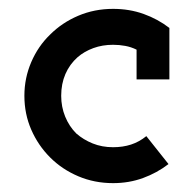

<svg xmlns="http://www.w3.org/2000/svg" viewBox="-20 -404 437 433"><path d="M360 -34Q334 -14 302.5 -2.5Q271 9 235 9Q193 9 156.5 -6.5Q120 -22 93 -49Q66 -76 50.5 -111.5Q35 -147 35 -188Q35 -228 50.5 -264Q66 -300 93 -326Q120 -353 156.5 -368.5Q193 -384 235 -384Q272 -384 304 -372.5Q336 -361 362 -341V-225H288V-292Q276 -298 262.5 -300.5Q249 -303 235 -303Q211 -303 190.5 -295.5Q170 -288 155 -275Q137 -259 127.5 -237Q118 -215 118 -188Q118 -163 127 -141Q136 -119 152 -103Q168 -89 189 -80.5Q210 -72 235 -72Q257 -72 275.5 -78Q294 -84 310 -97Z"/></svg>

Font: Josefin Slab
Style: Bold
Weight: 700
Designer: Santiago Orozco
Foundry: Typemade
Version: Version 2.000